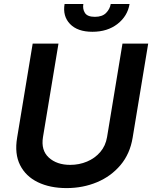

<svg xmlns="http://www.w3.org/2000/svg" viewBox="-20 -950 777 981"><path d="M605.8 -727.3H737.2L657.7 -246.4Q644.2 -164.1 595.7 -106.5Q547.2 -49 475.5 -19Q403.8 11 320 11Q235.4 11 173.5 -19Q111.5 -49 82.6 -106.5Q53.6 -164.1 67.5 -246.4L147 -727.3H278.8L199.6 -249.6Q188.6 -182.2 229.4 -144.9Q270.2 -107.6 338.8 -107.6Q384.6 -107.6 424.7 -124.5Q464.8 -141.3 492.2 -173.1Q519.5 -204.9 527 -249.6ZM545.8 -929.7H642Q631.7 -867.5 580.3 -827.6Q528.8 -787.6 452.1 -787.6Q376.1 -787.6 337.7 -827.6Q299.4 -867.5 310 -929.7H405.9Q401.3 -904.1 413.9 -884.1Q426.5 -864 464.8 -864Q502.5 -864 522 -883.9Q541.5 -903.8 545.8 -929.7Z"/></svg>

Font: Inter UI Semi Bold
Style: Italic
Weight: 600
Italic angle: -9.39999°
Designer: Rasmus Andersson
Foundry: rsms
Version: 3.2;8d6f07862